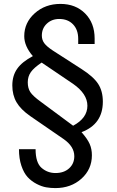

<svg xmlns="http://www.w3.org/2000/svg" viewBox="-20 -749 596 982"><path d="M162 14Q162 83 192.5 109.5Q223 136 264 136Q307 136 333.5 112Q360 88 360 50Q360 0 305 -38L135 -155Q86 -189 64.5 -226Q43 -263 43 -312Q43 -362 68 -397.5Q93 -433 148 -462Q104 -513 104 -564Q104 -633 157.5 -681Q211 -729 289 -729Q367 -729 415.5 -680Q464 -631 464 -552V-524H380V-550Q380 -597 353.5 -624.5Q327 -652 283 -652Q245 -652 219.5 -628Q194 -604 194 -567Q194 -545 206.5 -528Q219 -511 251 -490L397 -396Q458 -357 482 -320Q506 -283 506 -229Q506 -114 397 -73Q427 -39 438.5 -13Q450 13 450 45Q450 117 396.5 165Q343 213 263 213Q239 213 216 209Q193 205 167 191.5Q141 178 121.5 157Q102 136 89.5 99Q77 62 77 14ZM188 -229 354 -106Q427 -145 427 -208Q427 -269 354 -320L193 -429Q154 -403 138 -380.5Q122 -358 122 -328Q122 -298 135 -278Q148 -258 188 -229Z"/></svg>

Font: ColatingCofangSans
Style: Regular
Weight: 400
Foundry: GNU
Version: Version 412.227;June 27, 2022;FontCreator 11.0.0.2412 32-bit